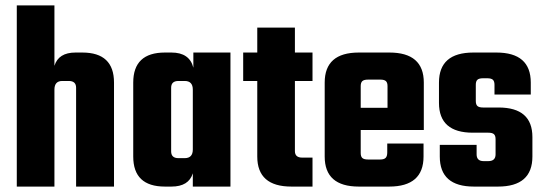

<svg xmlns="http://www.w3.org/2000/svg" viewBox="-20 -689 2014 709"><path d="M259 -495H284Q401 -495 401 -384V0H261V-365Q261 -390 234 -390H210Q181 -390 181 -358V0H42V-669H181V-446Q196 -495 259 -495Z M694 -495H831V0H692V-49Q677 0 613 0H589Q472 0 472 -111V-384Q472 -495 589 -495H613Q680 -495 694 -439ZM639 -105H662Q692 -105 692 -137V-358Q692 -390 662 -390H639Q612 -390 612 -365V-130Q612 -105 639 -105Z M1134 -390H1069V-131Q1069 -107 1096 -107H1134V0H1056Q930 0 930 -111V-390H878V-495H930V-587H1069V-495H1134Z M1305 -495H1418Q1545 -495 1545 -384V-209H1312V-124Q1312 -111 1318 -105.5Q1324 -100 1339 -100H1384Q1398 -100 1404 -106Q1410 -112 1410 -126V-159H1544V-111Q1544 0 1417 0H1305Q1179 0 1179 -111V-384Q1179 -495 1305 -495ZM1312 -291H1411V-371Q1411 -384 1405 -389.5Q1399 -395 1385 -395H1339Q1324 -395 1318 -389.5Q1312 -384 1312 -371Z M1810 -119V-175Q1810 -188 1804 -193.5Q1798 -199 1783 -199H1726Q1601 -199 1601 -309V-384Q1601 -495 1728 -495H1813Q1940 -495 1940 -384V-340H1806V-376Q1806 -389 1800 -394.5Q1794 -400 1779 -400H1764Q1749 -400 1743 -394.5Q1737 -389 1737 -376V-316Q1737 -303 1743 -297.5Q1749 -292 1764 -292H1821Q1946 -292 1946 -183V-111Q1946 0 1819 0H1730Q1604 0 1604 -111V-154H1740V-119Q1740 -94 1766 -94H1783Q1810 -94 1810 -119Z"/></svg>

Font: Teko SemiBold
Style: Regular
Weight: 600
Designer: Manushi Parikh, Jonny Pinhorn
Foundry: Indian Type Foundry
Version: Version 1.106;PS 1.0;hotconv 1.0.78;makeotf.lib2.5.61930; tt